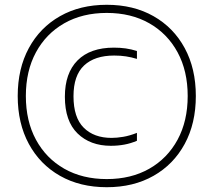

<svg xmlns="http://www.w3.org/2000/svg" viewBox="-20 -771 892 802"><path d="M426 11Q314.5 11 230.8 -36.5Q147 -84 100.5 -169.8Q54 -255.5 54 -370Q54 -484.5 100.5 -570.2Q147 -656 230.8 -703.5Q314.5 -751 426 -751Q537.5 -751 621.2 -703.5Q705 -656 751.5 -570.2Q798 -484.5 798 -370Q798 -255.5 751.5 -169.8Q705 -84 621.2 -36.5Q537.5 11 426 11ZM426 -23Q527.5 -23 603.5 -66.2Q679.5 -109.5 721.8 -187.5Q764 -265.5 764 -370Q764 -474.5 721.8 -552.5Q679.5 -630.5 603.5 -673.8Q527.5 -717 426 -717Q324.5 -717 248.5 -673.8Q172.5 -630.5 130.2 -552.5Q88 -474.5 88 -370Q88 -265.5 130.2 -187.5Q172.5 -109.5 248.5 -66.2Q324.5 -23 426 -23ZM443 -162Q357 -162 304 -213.5Q251 -265 251 -367Q251 -465.5 304 -518.8Q357 -572 456 -572Q481.5 -572 504.8 -568.8Q528 -565.5 552 -558V-525Q529 -532 506.2 -535.5Q483.5 -539 457 -539Q375.5 -539 331.2 -497.5Q287 -456 287 -369Q287 -280 329.8 -237.5Q372.5 -195 446 -195Q468 -195 494.8 -199.5Q521.5 -204 552 -216V-183Q526.5 -172 499.5 -167Q472.5 -162 443 -162Z"/></svg>

Font: Encode Sans Semi Condensed Thin
Style: Regular
Weight: 100
Width: 4
Designer: Multiple Designers
Foundry: Impallari Type
Version: Version 3.000; ttfautohint (v1.8.3) -l 8 -r 50 -G 200 -x 14 